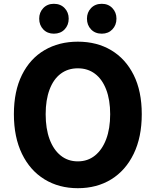

<svg xmlns="http://www.w3.org/2000/svg" viewBox="-20 -975 818 1009"><path d="M389 14Q290 14 214 -32.5Q138 -79 95.5 -166.5Q53 -254 53 -375Q53 -496 95.5 -581.5Q138 -667 214 -711.5Q290 -756 389 -756Q489 -756 564.5 -711Q640 -666 682.5 -581Q725 -496 725 -375Q725 -254 682.5 -166.5Q640 -79 564.5 -32.5Q489 14 389 14ZM389 -127Q441 -127 479 -157.5Q517 -188 538 -243.5Q559 -299 559 -375Q559 -450 538 -504.5Q517 -559 479 -587.5Q441 -616 389 -616Q337 -616 299 -587.5Q261 -559 240.5 -504.5Q220 -450 220 -375Q220 -299 240.5 -243.5Q261 -188 299 -157.5Q337 -127 389 -127ZM263 -798Q229 -798 207.5 -820.5Q186 -843 186 -877Q186 -910 207.5 -932.5Q229 -955 263 -955Q298 -955 319.5 -932.5Q341 -910 341 -877Q341 -843 319.5 -820.5Q298 -798 263 -798ZM515 -798Q480 -798 458.5 -820.5Q437 -843 437 -877Q437 -910 458.5 -932.5Q480 -955 515 -955Q549 -955 570.5 -932.5Q592 -910 592 -877Q592 -843 570.5 -820.5Q549 -798 515 -798Z"/></svg>

Font: Noto Sans TC Thin ExtraBold
Style: Regular
Weight: 800
Version: Version 2.004-H2;hotconv 1.0.118;makeotfexe 2.5.65603